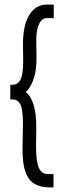

<svg xmlns="http://www.w3.org/2000/svg" viewBox="-20 -721 290 836"><path d="M195 95Q159 95 132 80.5Q105 66 91 28Q77 -10 78 -80L80 -180Q80 -246 68.5 -267Q57 -288 35 -288H25V-352H35Q58 -352 69.5 -375Q81 -398 81 -455L80 -527Q80 -614 108.5 -657.5Q137 -701 182 -701H214V-642H183Q162 -642 149.5 -615.5Q137 -589 138 -538L139 -468Q139 -413 126 -376Q113 -339 92 -320Q113 -305 125.5 -267Q138 -229 138 -165L137 -81Q137 -16 149.5 10.5Q162 37 189 37H213V95Z"/></svg>

Font: Inconsolata UltraCondensed Medium
Style: Regular
Weight: 500
Width: 1
Monospace: yes
Designer: Raph Levien, Cyreal, Brenton Simpson
Foundry: Raph Levien, Cyreal, Google
Version: Version 3.001; ttfautohint (v1.8.2.53-6de2)